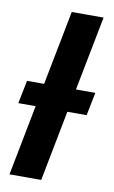

<svg xmlns="http://www.w3.org/2000/svg" viewBox="-84 -770 483 815"><g transform="rotate(10 158.0 -362.5)"><path d="M17.1 0 76.2 -304.2H1.5L21.5 -403.8H95.2L157.7 -724.6H294.9L232.4 -403.8H315.9L295.9 -304.2H212.9L153.8 0Z"/></g></svg>

Font: Liberation Sans
Style: Bold Italic
Weight: 700
Italic angle: -12°
Designer: Steve Matteson
Foundry: Ascender Corporation
Version: Version 2.1.5